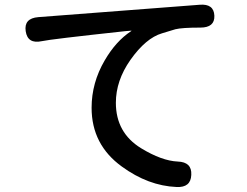

<svg xmlns="http://www.w3.org/2000/svg" viewBox="-20 -752 1040 807"><path d="M784 -17Q782 37 722 34Q603 29 492 -52Q365 -144 365 -299Q365 -404 420 -498Q467 -579 531 -621Q535 -624 530 -623L506 -621Q191 -587 156 -579Q96 -566 88 -621Q80 -675 141 -680L819 -732Q879 -737 881 -686Q883 -636 822 -636Q745 -636 717 -629Q689 -621 661 -612Q593 -592 528 -500Q467 -413 467 -320Q467 -194 573 -129Q660 -76 727 -73Q787 -71 784 -17Z"/></svg>

Font: Resource Han Rounded TW Medium
Style: Regular
Weight: 500
Designer: Cyano Hao (round all glyphs); Ryoko NISHIZUKA 西塚涼子 (kana, bopomofo & ideographs); Paul D. Hunt (Latin, Greek & Cyrillic)
Foundry: Cyano Hao
Version: 0.990